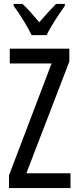

<svg xmlns="http://www.w3.org/2000/svg" viewBox="-20 -963 401 983"><path d="M341 0H26V-65L244 -638H30V-714H335V-648L115 -76H341ZM142 -783Q126 -816 101 -857Q76 -898 50 -933V-943H95Q114 -926 136.5 -900.5Q159 -875 181 -849Q207 -879 224.5 -898Q242 -917 267 -943H312V-933Q290 -902 262.5 -860Q235 -818 219 -783Z"/></svg>

Font: Noto Sans Myanmar ExtraCondensed
Style: Regular
Weight: 400
Width: 2
Designer: Monotype Design Team
Foundry: Monotype Imaging Inc.
Version: Version 2.107; ttfautohint (v1.8.4.7-5d5b)